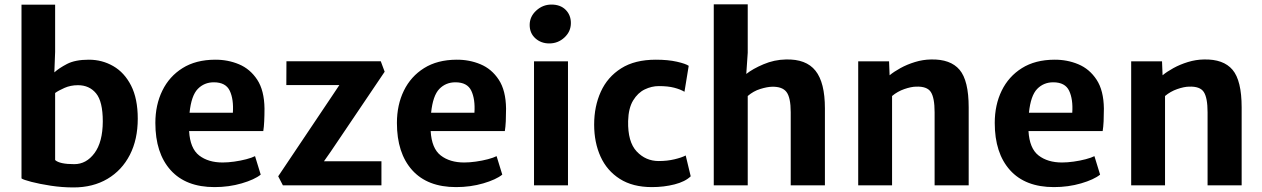

<svg xmlns="http://www.w3.org/2000/svg" viewBox="-20 -832 5666 862"><path d="M310 9.5Q259 9.5 208.2 1.8Q157.5 -6 121 -15.5Q84.5 -25 76.5 -31V-811H227.5V-599L224 -507Q244 -525.5 280.8 -544.8Q317.5 -564 379 -564Q438.5 -564 488.5 -535.2Q538.5 -506.5 568.5 -447.8Q598.5 -389 598.5 -299Q598.5 -206 563 -136.8Q527.5 -67.5 462.5 -29Q397.5 9.5 310 9.5ZM227.5 -113.5Q247.5 -95 313.5 -95Q367.5 -95 404.2 -144.5Q441 -194 441.5 -286.5Q441.5 -376.5 411.2 -413Q381 -449.5 330 -449.5Q297 -449.5 269.8 -437.5Q242.5 -425.5 227.5 -414.5Z M943 8Q814.5 8 746 -68.2Q677.5 -144.5 677.5 -280Q677.5 -361 708.8 -425Q740 -489 799.5 -526.2Q859 -563.5 945 -564Q1002.5 -564.5 1052.8 -543.5Q1103 -522.5 1134.8 -474.2Q1166.5 -426 1167.5 -344.5Q1167.5 -314 1166.2 -287.8Q1165 -261.5 1162 -243.5H829Q833.5 -165.5 874.2 -134Q915 -102.5 979.5 -102.5Q1003.5 -102.5 1032 -106.5Q1060.5 -110.5 1086 -117.2Q1111.5 -124 1125 -131L1150.5 -48Q1122.5 -25.5 1065.2 -8.8Q1008 8 943 8ZM940 -462.5Q897 -462.5 868 -432.8Q839 -403 831 -326H1025.5Q1029.5 -386.5 1011.5 -424.5Q993.5 -462.5 940 -462.5Z M1250 0 1229 -40.5 1474.5 -406.5 1503.5 -450H1265.5L1266 -557H1689.5L1707 -510L1465 -151.5L1434.5 -108H1692.5V0Z M2027.5 8Q1899 8 1830.5 -68.2Q1762 -144.5 1762 -280Q1762 -361 1793.2 -425Q1824.5 -489 1884 -526.2Q1943.5 -563.5 2029.5 -564Q2087 -564.5 2137.2 -543.5Q2187.5 -522.5 2219.2 -474.2Q2251 -426 2252 -344.5Q2252 -314 2250.8 -287.8Q2249.5 -261.5 2246.5 -243.5H1913.5Q1918 -165.5 1958.8 -134Q1999.5 -102.5 2064 -102.5Q2088 -102.5 2116.5 -106.5Q2145 -110.5 2170.5 -117.2Q2196 -124 2209.5 -131L2235 -48Q2207 -25.5 2149.8 -8.8Q2092.5 8 2027.5 8ZM2024.5 -462.5Q1981.5 -462.5 1952.5 -432.8Q1923.5 -403 1915.5 -326H2110Q2114 -386.5 2096 -424.5Q2078 -462.5 2024.5 -462.5Z M2377.5 0V-556.5H2530V0ZM2446 -637Q2409 -637 2383.5 -660Q2358 -683 2358 -720Q2358 -757.5 2387.5 -784.5Q2417 -811.5 2455.5 -811.5Q2496 -811.5 2519.5 -788Q2543 -764.5 2543 -728.5Q2543 -690.5 2514.2 -663.8Q2485.5 -637 2446 -637Z M2647.5 -272.5Q2647.5 -354.5 2677.5 -420.5Q2707.5 -486.5 2768.8 -525.2Q2830 -564 2924.5 -564Q2979 -564 3018.8 -555Q3058.5 -546 3072 -536.5L3053 -420Q3034.5 -431 3006.8 -438.2Q2979 -445.5 2938 -445.5Q2905.5 -445.5 2874.5 -430.5Q2843.5 -415.5 2822.5 -381Q2801.5 -346.5 2800 -288.5Q2798 -195 2838.5 -152Q2879 -109 2937.5 -109Q2975.5 -109 3008 -116.8Q3040.5 -124.5 3058.5 -134L3081 -40.5Q3056.5 -16.5 3008.5 -4.2Q2960.5 8 2907 8Q2820.5 8 2762.8 -28.8Q2705 -65.5 2676.2 -129Q2647.5 -192.5 2647.5 -272.5Z M3184.5 0V-812.5H3337V-595L3330.5 -500Q3359.5 -523 3407.8 -543.5Q3456 -564 3508 -565Q3599 -567.5 3641.2 -514.5Q3683.5 -461.5 3683.5 -345.5V0H3530V-328Q3530 -394 3511 -419Q3492 -444 3445 -442.5Q3424 -442 3393.2 -432.5Q3362.5 -423 3337 -401V0Z M3833 0V-556.5H3971.5L3974 -494Q3993 -510 4022.5 -526.2Q4052 -542.5 4087.8 -553.5Q4123.5 -564.5 4160 -565Q4247 -567 4288 -518.8Q4329 -470.5 4329 -349.5V0H4176V-328Q4176 -393 4159 -419Q4142 -445 4092.5 -443Q4070 -442.5 4039.8 -432Q4009.5 -421.5 3985 -401V0Z M4711.5 8Q4583 8 4514.5 -68.2Q4446 -144.5 4446 -280Q4446 -361 4477.2 -425Q4508.5 -489 4568 -526.2Q4627.5 -563.5 4713.5 -564Q4771 -564.5 4821.2 -543.5Q4871.5 -522.5 4903.2 -474.2Q4935 -426 4936 -344.5Q4936 -314 4934.8 -287.8Q4933.5 -261.5 4930.5 -243.5H4597.5Q4602 -165.5 4642.8 -134Q4683.5 -102.5 4748 -102.5Q4772 -102.5 4800.5 -106.5Q4829 -110.5 4854.5 -117.2Q4880 -124 4893.5 -131L4919 -48Q4891 -25.5 4833.8 -8.8Q4776.5 8 4711.5 8ZM4708.5 -462.5Q4665.5 -462.5 4636.5 -432.8Q4607.5 -403 4599.5 -326H4794Q4798 -386.5 4780 -424.5Q4762 -462.5 4708.5 -462.5Z M5058.5 0V-556.5H5197L5199.5 -494Q5218.5 -510 5248 -526.2Q5277.5 -542.5 5313.2 -553.5Q5349 -564.5 5385.5 -565Q5472.5 -567 5513.5 -518.8Q5554.5 -470.5 5554.5 -349.5V0H5401.5V-328Q5401.5 -393 5384.5 -419Q5367.5 -445 5318 -443Q5295.5 -442.5 5265.2 -432Q5235 -421.5 5210.5 -401V0Z"/></svg>

Font: Merriweather Sans
Style: Bold
Weight: 700
Designer: Eben Sorkin
Foundry: Eben Sorkin
Version: Version 1.008; ttfautohint (v1.7.19-72a1) -l 8 -r 50 -G 200 